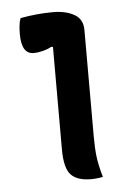

<svg xmlns="http://www.w3.org/2000/svg" viewBox="-45 -580 440 620"><g transform="rotate(-5 175.0 -270.0)"><path d="M140 -100V-432L135 -433Q122 -426 106.5 -422Q91 -418 76 -418Q37 -418 37 -483Q37 -497 38.5 -510.5Q40 -524 44 -534Q71 -539 97.5 -541.5Q124 -544 150 -544Q191 -544 218.5 -528.5Q246 -513 246 -478V-132Q246 -94 249.5 -66Q253 -38 264 0Q245 4 225 4Q181 4 160.5 -17.5Q140 -39 140 -100Z"/></g></svg>

Font: Recursive Sn Csl St Med
Style: Regular
Weight: 500
Version: Version 1.079;hotconv 1.0.112;makeotfexe 2.5.65598; ttfautoh